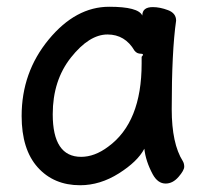

<svg xmlns="http://www.w3.org/2000/svg" viewBox="-20 -518 615 568"><path d="M220 -54Q260 -54 300 -84Q399 -156 399 -330V-350Q403 -354 403 -356Q403 -359 397 -359Q385 -359 378 -368Q350 -416 298 -416Q244 -416 190 -348Q136 -280 136 -180Q136 -54 220 -54ZM217 30Q139 30 91.5 -23Q44 -76 44 -175Q44 -304 124 -401Q204 -498 303 -498Q389 -498 401 -472Q401 -497 432 -497Q453 -497 477 -488Q501 -479 501 -457Q488 -367 488 -195Q488 -93 521 -41Q525 -34 525 -25Q525 -14 508 5.5Q491 25 470 25Q447 25 432 -2Q411 -41 407 -78Q387 -40 331.5 -5Q276 30 217 30Z"/></svg>

Font: LXGW ZhenKai
Style: Regular
Weight: 400
Designer: LXGW / Fontworks Inc.
Foundry: LXGW / Fontworks Inc.
Version: Version 0.800;June 8, 2025